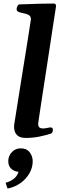

<svg xmlns="http://www.w3.org/2000/svg" viewBox="-20 -776 373 1089"><path d="M62.5 -82Q64.9 -98.1 71.3 -137Q77.6 -175.8 85.9 -229Q94.2 -282.2 103.8 -341.6Q113.3 -400.9 122.6 -458Q131.8 -515.1 139.2 -562Q146.5 -608.9 150.9 -637.2Q155.3 -665.5 155.3 -666.5Q155.3 -684.1 143.1 -690.9Q130.9 -697.8 115 -700.4Q99.1 -703.1 86.7 -707.8Q74.2 -712.4 74.2 -725.1Q74.2 -729.5 78.4 -740Q82.5 -750.5 90.3 -751Q153.3 -753.9 206.1 -754.9Q258.8 -755.9 285.6 -755.9Q289.6 -755.9 293.7 -752.9Q297.9 -750 297.9 -741.2Q297.9 -740.2 293.5 -711.9Q289.1 -683.6 281.7 -636.2Q274.4 -588.9 265.6 -530Q256.8 -471.2 247.1 -408.4Q237.3 -345.7 228.3 -286.6Q219.2 -227.5 211.9 -179.7Q204.6 -131.8 200.4 -103Q196.3 -74.2 196.3 -72.3Q196.3 -61.5 202.4 -54.4Q208.5 -47.4 225.1 -47.4Q235.4 -47.4 247.6 -50.3Q259.8 -53.2 267.1 -53.2Q271.5 -53.2 275.6 -51Q279.8 -48.8 279.8 -38.1Q279.8 -32.2 277.1 -26.1Q274.4 -20 267.6 -17.6Q235.8 -7.8 200.7 -0.7Q165.5 6.3 127.4 6.3Q97.7 6.3 83.3 -4.4Q68.8 -15.1 64.2 -29.5Q59.6 -43.9 59.6 -54.7Q59.6 -62.5 60.5 -69.1Q61.5 -75.7 62.5 -82ZM97.7 65.4Q131.3 65.4 148.4 87.9Q165.5 110.4 165.5 138.7Q165.5 174.3 147 206.8Q128.4 239.3 96.4 262.2Q64.5 285.2 22.9 293.5L11.7 260.7Q43 252.4 63.5 233.6Q84 214.8 89.4 181.2L95.2 199.2Q65.4 199.2 46.1 183.3Q26.9 167.5 26.9 138.2Q26.9 108.4 47.1 86.9Q67.4 65.4 97.7 65.4Z"/></svg>

Font: Gelasio SemiBold
Style: Italic
Weight: 600
Italic angle: -8.5°
Designer: Eben Sorkin
Foundry: Eben Sorkin
Version: Version 1.008